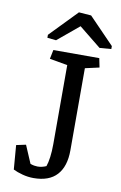

<svg xmlns="http://www.w3.org/2000/svg" viewBox="-97 -930 628 995"><g transform="rotate(10 217.0 -432.5)"><path d="M315.9 -164.1Q315.9 -79.1 274.9 -34.2Q233.9 10.7 152.3 10.7Q123 10.7 93.8 2.9Q64.5 -4.9 44.4 -15.1L34.2 -142.1L84.5 -152.8L124.5 -59.1Q134.8 -55.2 144.5 -53.5Q154.3 -51.8 162.6 -51.8Q174.3 -51.8 186.5 -54.7Q198.7 -57.6 208 -62Q214.8 -80.6 219 -111.6Q223.1 -142.6 223.1 -180.2V-596.2L128.9 -612.8L138.7 -660.6H380.4L390.1 -612.8L315.9 -596.2ZM433.6 -717.8 372.6 -712.9 256.3 -806.6 143.6 -712.9 97.2 -717.8V-733.4L235.4 -876L300.3 -871.1L433.6 -733.4Z"/></g></svg>

Font: Noticia Text
Style: Regular
Weight: 400
Designer: JM Sole
Foundry: JM Sole
Version: Version 1.003